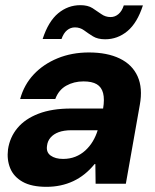

<svg xmlns="http://www.w3.org/2000/svg" viewBox="-20 -711 598 743"><path d="M160 12Q102 12 67.5 -7.5Q33 -27 19.5 -60Q6 -93 11 -133Q18 -180 47.5 -215.5Q77 -251 129 -271Q181 -291 255 -291H379Q385 -327 379 -350.5Q373 -374 354.5 -385Q336 -396 303 -396Q266 -396 236.5 -379.5Q207 -363 194 -328H58Q73 -383 110.5 -423Q148 -463 203 -485.5Q258 -508 324 -508Q395 -508 443.5 -484.5Q492 -461 512.5 -415.5Q533 -370 521 -305L467 0H350L349 -76H346Q328 -54 307.5 -37.5Q287 -21 263.5 -10Q240 1 214 6.5Q188 12 160 12ZM224 -96Q250 -96 271.5 -104.5Q293 -113 310 -128.5Q327 -144 339 -164Q351 -184 358 -207H257Q227 -207 207 -199.5Q187 -192 175.5 -178.5Q164 -165 162 -147Q158 -122 176 -109Q194 -96 224 -96ZM145 -560Q167 -628 205 -659.5Q243 -691 291 -691Q320 -691 338 -679.5Q356 -668 372 -656.5Q388 -645 408 -645Q425 -645 438.5 -656.5Q452 -668 459 -690H533Q511 -622 473 -590.5Q435 -559 387 -559Q358 -559 339.5 -570.5Q321 -582 305.5 -593.5Q290 -605 270 -605Q253 -605 239.5 -594Q226 -583 218 -560Z"/></svg>

Font: DM Sans 36pt ExtraBold
Style: Italic
Weight: 800
Italic angle: -10°
Designer: Colophon Foundry, Jonny Pinhorn
Foundry: Colophon Foundry
Version: Version 4.004;gftools[0.9.30]